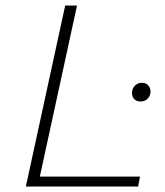

<svg xmlns="http://www.w3.org/2000/svg" viewBox="-20 -678 600 698"><path d="M74 0 217 -658H260L117 0ZM90 0 97 -36H489L482 0ZM491 -309Q481 -309 473.5 -313.5Q466 -318 462.5 -326.5Q459 -335 460 -345Q462 -359 472 -368Q482 -377 496 -377Q507 -377 514 -372Q521 -367 524.5 -358.5Q528 -350 527 -341Q525 -326 515 -317.5Q505 -309 491 -309Z"/></svg>

Font: Ysabeau Office ExtraLight
Style: Italic
Weight: 250
Italic angle: -12°
Designer: Christian Thalmann (Catharsis Fonts)
Version: Version 2.001;gftools[0.9.30]; featfreeze: tnum,lnum,ss02